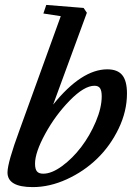

<svg xmlns="http://www.w3.org/2000/svg" viewBox="-20 -745 540 776"><path d="M112.3 11.2Q10.3 11.2 10.3 -47.9Q10.3 -87.4 59.1 -219.7L225.6 -679.7L155.3 -690.4L167 -725.1L317.9 -712.9L331.1 -693.4L194.8 -322.3Q309.6 -464.8 413.6 -464.8Q455.1 -464.8 474.1 -441.4Q493.2 -418 493.2 -367.2Q493.2 -295.4 459.5 -225.3Q425.8 -155.3 372.6 -103.8Q319.3 -52.2 250 -20.5Q180.7 11.2 112.3 11.2ZM154.8 -43Q189 -43 231.2 -74Q273.4 -105 308.3 -150.9Q343.3 -196.8 367.2 -253.2Q391.1 -309.6 391.1 -356Q391.1 -377.9 384.5 -388.2Q377.9 -398.4 361.8 -398.4Q320.3 -398.4 262.2 -339.1Q204.1 -279.8 162.8 -204.3Q121.6 -128.9 121.6 -83.5Q121.6 -61.5 129.4 -52.2Q137.2 -43 154.8 -43Z"/></svg>

Font: Elstob 6pt SemiBold
Style: Italic
Weight: 600
Italic angle: -20°
Designer: Peter S. Baker
Version: Version 1.015